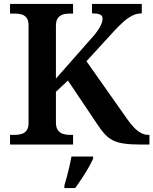

<svg xmlns="http://www.w3.org/2000/svg" viewBox="-20 -734 779 975"><path d="M31 0V-49H56Q75 -49 90.5 -54Q106 -59 115.5 -72Q125 -85 125 -110V-605Q125 -629 116 -642Q107 -655 92 -660Q77 -665 58 -665H31V-714H351V-665H330Q312 -665 297 -659.5Q282 -654 273 -641Q264 -628 264 -602V-335L443 -538Q465 -562 477 -580Q489 -598 495 -612.5Q501 -627 501 -639Q501 -654 488.5 -660Q476 -666 447 -666V-714H700V-666Q674 -666 651.5 -654.5Q629 -643 606.5 -623Q584 -603 559 -576L419 -423L624 -132Q644 -103 662 -85Q680 -67 697.5 -58Q715 -49 735 -49H739V0H695Q643 0 609 -5Q575 -10 552 -22Q529 -34 510.5 -54.5Q492 -75 472 -106L325 -325L264 -268V-112Q264 -87 273.5 -73.5Q283 -60 299 -54.5Q315 -49 334 -49H351V0ZM307 208Q313 187 320 161.5Q327 136 333 109.5Q339 83 343 61H453V71Q444 92 428.5 119Q413 146 395 173Q377 200 362 221H307Z"/></svg>

Font: Noto Rashi Hebrew SemiBold
Style: Regular
Weight: 600
Version: Version 1.006